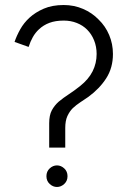

<svg xmlns="http://www.w3.org/2000/svg" viewBox="-20 -752 492 765"><path d="M240 -164H176V-261Q176 -293 186.5 -312.5Q197 -332 214 -347Q232 -362 253.5 -376Q275 -390 299 -409Q333 -436 349 -468Q365 -500 365 -537Q365 -566 355 -591Q345 -616 327 -634Q310 -651 286 -660.5Q262 -670 234 -670Q201 -670 177 -661Q153 -652 135 -635Q121 -622 111 -604.5Q101 -587 94 -565Q80 -570 66 -575Q52 -580 38 -585Q46 -609 60.5 -635Q75 -661 98 -682Q121 -703 154.5 -717.5Q188 -732 234 -732Q275 -732 311 -716.5Q347 -701 373 -674Q400 -648 415 -612.5Q430 -577 430 -537Q430 -482 403.5 -440.5Q377 -399 332 -366Q316 -355 300 -344.5Q284 -334 270 -321Q257 -308 248.5 -289.5Q240 -271 240 -242ZM249 -50Q249 -31 236 -19Q223 -7 207 -7Q191 -7 178 -19Q165 -31 165 -50Q165 -69 178 -81Q191 -93 207 -93Q223 -93 236 -81Q249 -69 249 -50Z"/></svg>

Font: Josefin Slab SemiBold
Style: Regular
Weight: 600
Designer: Santiago Orozco
Foundry: Typemade
Version: Version 2.000